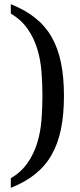

<svg xmlns="http://www.w3.org/2000/svg" viewBox="-20 -780 386 928"><path d="M185.1 -316.9Q185.1 -376.5 180.4 -434.6Q175.8 -492.7 159.9 -544.4Q144 -596.2 113.8 -639.9Q83.5 -683.6 32.2 -714.8V-759.8Q101.1 -732.4 149.9 -693.6Q198.7 -654.8 229.5 -601.1Q260.3 -547.4 274.7 -477.3Q289.1 -407.2 289.1 -316.9Q289.1 -226.6 274.7 -156Q260.3 -85.4 229.5 -31.5Q198.7 22.5 149.9 61.5Q101.1 100.6 32.2 127.9V82Q83.5 50.8 113.8 6.8Q144 -37.1 159.9 -89.1Q175.8 -141.1 180.4 -199.2Q185.1 -257.3 185.1 -316.9Z"/></svg>

Font: Fasthand
Style: Regular
Weight: 400
Designer: Danh Hong
Foundry: Danh Hong
Version: Version 1.01 May 24, 2012, initial release